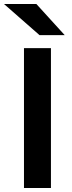

<svg xmlns="http://www.w3.org/2000/svg" viewBox="-35 -941 360 961"><path d="M-15 -921H147L289 -765H163ZM85 -700H220V0H85Z"/></svg>

Font: OVRPSS Recut ExtraBold
Style: Regular
Weight: 800
Designer: Giant Group
Foundry: Giant Group
Version: Version 1.001;hotconv 1.0.109;makeotfexe 2.5.65596